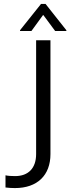

<svg xmlns="http://www.w3.org/2000/svg" viewBox="-20 -725 358 978"><path d="M237 60V-520H164V60C164 131 125 172 57 172C39 172 21 171 8 168V230C23 232 41 233 56 233C170 233 237 168 237 60ZM82 -567H140L199 -648H201L261 -567H318V-571L212 -705H189L82 -571Z"/></svg>

Font: Non Bureau Light
Style: Regular
Weight: 300
Designer: Jona Saucedo
Foundry: Non Foundry
Version: Version 1.000;FEAKit 1.0